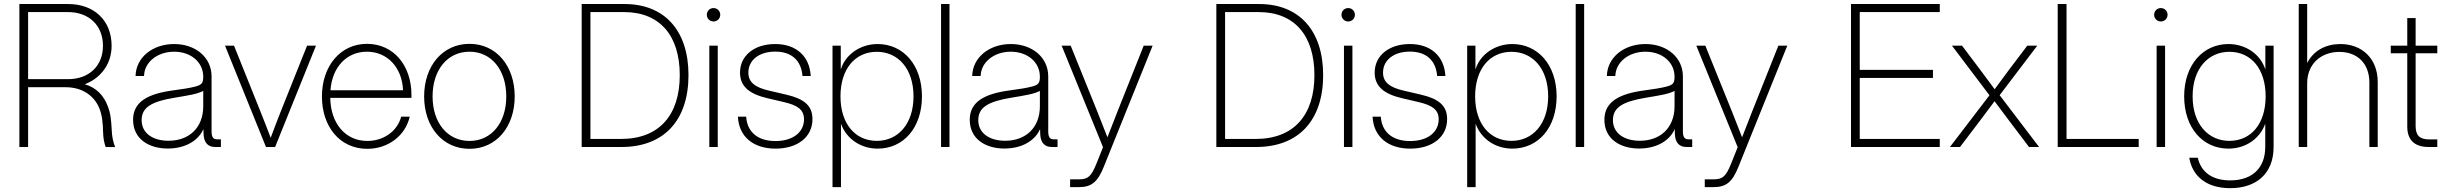

<svg xmlns="http://www.w3.org/2000/svg" viewBox="-20 -748 12440 977"><path d="M78.6 0H123V-304.2H314C397.9 -304.2 459 -261.7 485.4 -197.3C500 -161.6 503.4 -121.1 504.4 -79.6C505.4 -45.4 508.8 -26.4 517.6 0L565.9 0.5C554.7 -27.8 549.8 -53.7 548.3 -89.8C545.9 -135.7 543 -170.9 528.3 -208C507.3 -262.2 471.7 -301.3 411.6 -319.3C487.8 -348.1 547.9 -417.5 547.9 -515.1C547.9 -644 458.5 -727.5 327.1 -727.5H78.6ZM123 -345.2V-686.5H326.2C432.1 -686.5 503.9 -619.1 503.9 -515.1C503.9 -412.1 432.6 -345.2 326.2 -345.2Z M833.5 7.8C925.8 7.8 990.2 -34.2 1015.1 -91.3L1016.1 -62C1018.6 -21.5 1039.1 0 1074.7 0H1104V-39.1H1083.5C1064.9 -39.1 1056.6 -51.3 1056.6 -79.1V-359.4C1056.6 -455.1 976.1 -523.9 866.2 -523.9C754.9 -523.9 671.4 -454.1 669.9 -361.3H712.9C714.4 -431.2 780.3 -484.9 866.2 -484.9C951.7 -484.9 1014.2 -431.2 1014.2 -357.9C1014.2 -324.2 1005.9 -316.4 974.1 -307.6C944.8 -299.8 907.7 -294.4 861.3 -288.1C732.4 -271 657.2 -230 657.2 -138.7C657.2 -39.1 739.7 7.8 833.5 7.8ZM837.4 -31.7C760.3 -31.7 700.7 -68.4 700.7 -136.7C700.7 -201.2 750 -231.4 869.6 -251C939 -262.7 981 -268.6 1014.2 -285.2V-207.5C1014.2 -97.2 941.4 -31.7 837.4 -31.7Z M1333.5 0H1379.9L1587.9 -515.6H1542.5L1409.2 -182.1C1391.6 -137.2 1374 -91.8 1357.4 -46.9C1340.3 -91.8 1322.8 -137.2 1304.7 -182.1L1170.9 -515.6H1125Z M1849.1 9.3C1953.6 9.3 2042.5 -56.2 2064.9 -154.3H2021.5C2001.5 -79.6 1931.6 -30.8 1849.1 -30.8C1736.3 -30.8 1662.1 -121.6 1660.6 -250H2073.7V-265.1C2073.7 -414.6 1982.9 -524.9 1847.2 -524.9C1712.4 -524.9 1618.2 -412.1 1618.2 -257.3C1618.2 -103 1709.5 9.3 1849.1 9.3ZM1661.6 -288.6C1669.9 -405.8 1743.2 -484.9 1847.2 -484.9C1950.7 -484.9 2026.4 -404.8 2030.8 -288.6Z M2369.1 9.3C2505.4 9.3 2599.1 -102.5 2599.1 -257.3C2599.1 -412.6 2505.4 -524.9 2369.1 -524.9C2232.4 -524.9 2138.2 -412.6 2138.2 -257.3C2138.2 -102.5 2232.4 9.3 2369.1 9.3ZM2369.1 -30.8C2256.8 -30.8 2181.2 -123.5 2181.2 -257.3C2181.2 -392.1 2256.8 -484.9 2369.1 -484.9C2481 -484.9 2556.2 -391.6 2556.2 -257.3C2556.2 -123.5 2481 -30.8 2369.1 -30.8Z M3142.1 0C3358.4 0 3483.4 -135.3 3483.4 -365.7C3483.4 -592.3 3361.8 -727.5 3157.7 -727.5H2939.9V0ZM2984.4 -41V-686.5H3155.8C3338.4 -686.5 3439 -565.9 3439 -365.7C3439 -163.1 3335 -41 3140.1 -41Z M3589.4 0H3632.3V-515.6H3589.4ZM3610.8 -638.7C3629.9 -638.7 3645 -653.8 3645 -672.9C3645 -691.9 3629.9 -707 3610.8 -707C3591.8 -707 3576.7 -691.9 3576.7 -672.9C3576.7 -653.8 3591.8 -638.7 3610.8 -638.7Z M3926.3 8.3C4038.6 8.3 4114.3 -50.8 4114.3 -142.1C4114.3 -212.4 4068.8 -246.1 3980 -266.6L3892.1 -287.1C3825.2 -302.7 3788.1 -327.6 3788.1 -378.4C3788.1 -441.9 3842.3 -485.4 3924.8 -485.4C4008.8 -485.4 4057.1 -439.9 4063.5 -361.3H4105.5C4099.6 -463.4 4030.3 -523.9 3924.8 -523.9C3818.4 -523.9 3745.6 -465.3 3745.6 -378.4C3745.6 -308.1 3793 -270 3883.8 -248.5L3971.2 -228C4034.7 -212.9 4071.3 -191.9 4071.3 -141.1C4071.3 -75.7 4015.6 -30.3 3925.8 -30.3C3834.5 -30.3 3781.7 -77.6 3776.9 -154.3H3734.9C3739.7 -52.2 3814 8.3 3926.3 8.3Z M4216.3 204.1H4259.3V-117.2H4259.8C4286.6 -43 4358.4 8.3 4445.8 8.3C4577.1 8.3 4671.4 -97.2 4671.4 -257.8C4671.4 -417.5 4576.2 -523.9 4445.8 -523.9C4358.4 -523.9 4282.7 -471.2 4259.3 -397H4258.3V-515.6H4216.3ZM4441.9 -31.2C4330.6 -31.2 4256.8 -119.1 4256.8 -257.8C4256.8 -396.5 4330.6 -484.4 4441.9 -484.4C4548.8 -484.4 4628.4 -399.4 4628.4 -257.8C4628.4 -116.2 4548.8 -31.2 4441.9 -31.2Z M4811.5 -727.5H4768.6V0H4811.5Z M5090.8 7.8C5183.1 7.8 5247.6 -34.2 5272.5 -91.3L5273.4 -62C5275.9 -21.5 5296.4 0 5332 0H5361.3V-39.1H5340.8C5322.3 -39.1 5314 -51.3 5314 -79.1V-359.4C5314 -455.1 5233.4 -523.9 5123.5 -523.9C5012.2 -523.9 4928.7 -454.1 4927.2 -361.3H4970.2C4971.7 -431.2 5037.6 -484.9 5123.5 -484.9C5209 -484.9 5271.5 -431.2 5271.5 -357.9C5271.5 -324.2 5263.2 -316.4 5231.4 -307.6C5202.1 -299.8 5165 -294.4 5118.7 -288.1C4989.7 -271 4914.6 -230 4914.6 -138.7C4914.6 -39.1 4997.1 7.8 5090.8 7.8ZM5094.7 -31.7C5017.6 -31.7 4958 -68.4 4958 -136.7C4958 -201.2 5007.3 -231.4 5127 -251C5196.3 -262.7 5238.3 -268.6 5271.5 -285.2V-207.5C5271.5 -97.2 5198.7 -31.7 5094.7 -31.7Z M5425.3 204.1H5471.2C5534.2 204.1 5565.9 177.7 5596.7 100.6L5845.2 -515.6H5799.8L5667 -182.1L5615.2 -49.3L5563 -182.1L5428.2 -515.6H5382.3L5592.8 1L5558.6 86.4C5533.2 149.4 5516.1 164.6 5471.2 164.6H5425.3Z M6371.6 0C6587.9 0 6712.9 -135.3 6712.9 -365.7C6712.9 -592.3 6591.3 -727.5 6387.2 -727.5H6169.4V0ZM6213.9 -41V-686.5H6385.3C6567.9 -686.5 6668.5 -565.9 6668.5 -365.7C6668.5 -163.1 6564.5 -41 6369.6 -41Z M6818.8 0H6861.8V-515.6H6818.8ZM6840.3 -638.7C6859.4 -638.7 6874.5 -653.8 6874.5 -672.9C6874.5 -691.9 6859.4 -707 6840.3 -707C6821.3 -707 6806.2 -691.9 6806.2 -672.9C6806.2 -653.8 6821.3 -638.7 6840.3 -638.7Z M7155.8 8.3C7268.1 8.3 7343.8 -50.8 7343.8 -142.1C7343.8 -212.4 7298.3 -246.1 7209.5 -266.6L7121.6 -287.1C7054.7 -302.7 7017.6 -327.6 7017.6 -378.4C7017.6 -441.9 7071.8 -485.4 7154.3 -485.4C7238.3 -485.4 7286.6 -439.9 7293 -361.3H7335C7329.1 -463.4 7259.8 -523.9 7154.3 -523.9C7047.9 -523.9 6975.1 -465.3 6975.1 -378.4C6975.1 -308.1 7022.5 -270 7113.3 -248.5L7200.7 -228C7264.2 -212.9 7300.8 -191.9 7300.8 -141.1C7300.8 -75.7 7245.1 -30.3 7155.3 -30.3C7064 -30.3 7011.2 -77.6 7006.3 -154.3H6964.4C6969.2 -52.2 7043.5 8.3 7155.8 8.3Z M7445.8 204.1H7488.8V-117.2H7489.3C7516.1 -43 7587.9 8.3 7675.3 8.3C7806.6 8.3 7900.9 -97.2 7900.9 -257.8C7900.9 -417.5 7805.7 -523.9 7675.3 -523.9C7587.9 -523.9 7512.2 -471.2 7488.8 -397H7487.8V-515.6H7445.8ZM7671.4 -31.2C7560.1 -31.2 7486.3 -119.1 7486.3 -257.8C7486.3 -396.5 7560.1 -484.4 7671.4 -484.4C7778.3 -484.4 7857.9 -399.4 7857.9 -257.8C7857.9 -116.2 7778.3 -31.2 7671.4 -31.2Z M8041 -727.5H7998V0H8041Z M8320.3 7.8C8412.6 7.8 8477.1 -34.2 8502 -91.3L8502.9 -62C8505.4 -21.5 8525.9 0 8561.5 0H8590.8V-39.1H8570.3C8551.8 -39.1 8543.5 -51.3 8543.5 -79.1V-359.4C8543.5 -455.1 8462.9 -523.9 8353 -523.9C8241.7 -523.9 8158.2 -454.1 8156.7 -361.3H8199.7C8201.2 -431.2 8267.1 -484.9 8353 -484.9C8438.5 -484.9 8501 -431.2 8501 -357.9C8501 -324.2 8492.7 -316.4 8460.9 -307.6C8431.6 -299.8 8394.5 -294.4 8348.1 -288.1C8219.2 -271 8144 -230 8144 -138.7C8144 -39.1 8226.6 7.8 8320.3 7.8ZM8324.2 -31.7C8247.1 -31.7 8187.5 -68.4 8187.5 -136.7C8187.5 -201.2 8236.8 -231.4 8356.4 -251C8425.8 -262.7 8467.8 -268.6 8501 -285.2V-207.5C8501 -97.2 8428.2 -31.7 8324.2 -31.7Z M8654.8 204.1H8700.7C8763.7 204.1 8795.4 177.7 8826.2 100.6L9074.7 -515.6H9029.3L8896.5 -182.1L8844.7 -49.3L8792.5 -182.1L8657.7 -515.6H8611.8L8822.3 1L8788.1 86.4C8762.7 149.4 8745.6 164.6 8700.7 164.6H8654.8Z M9398.9 0H9850.6V-41H9443.4V-351.6H9815.9V-392.6H9443.4V-686.5H9850.6V-727.5H9398.9Z M9902.3 0H9953.6L10058.6 -138.2L10129.4 -232.9L10200.2 -138.2L10304.7 0H10356L10155.3 -263.7L10346.7 -515.6H10295.9L10203.1 -393.1L10129.9 -293.9L10056.2 -393.1L9963.9 -515.6H9912.6L10103.5 -263.2Z M10450.7 0H10862.8V-41H10495.6V-727.5H10450.7Z M10954.1 0H10997.1V-515.6H10954.1ZM10975.6 -638.7C10994.6 -638.7 11009.8 -653.8 11009.8 -672.9C11009.8 -691.9 10994.6 -707 10975.6 -707C10956.5 -707 10941.4 -691.9 10941.4 -672.9C10941.4 -653.8 10956.5 -638.7 10975.6 -638.7Z M11328.6 209.5C11461.9 209.5 11549.3 134.8 11549.3 0V-515.6H11507.3V-395.5H11506.8C11482.4 -471.7 11407.7 -523.9 11319.8 -523.9C11189.9 -523.9 11094.2 -417.5 11094.2 -257.8C11094.2 -97.2 11189 8.3 11319.8 8.3C11407.7 8.3 11479.5 -43 11506.3 -117.2H11506.8V0C11506.8 104.5 11442.9 169.9 11328.6 169.9C11234.9 169.9 11179.7 126 11163.6 54.7H11120.1C11136.2 149.9 11209 209.5 11328.6 209.5ZM11324.2 -31.2C11217.3 -31.2 11137.2 -116.2 11137.2 -257.8C11137.2 -399.4 11217.3 -484.4 11324.2 -484.4C11435.5 -484.4 11508.8 -396.5 11508.8 -257.8C11508.8 -119.1 11435.5 -31.2 11324.2 -31.2Z M11720.2 -324.7C11720.2 -422.9 11791 -483.9 11883.8 -483.9C11975.6 -483.9 12036.6 -424.8 12036.6 -328.6V0H12079.1V-330.6C12079.1 -451.2 11998 -523.9 11889.2 -523.9C11817.4 -523.9 11753.4 -492.7 11720.2 -427.2V-727.5H11677.2V0H11720.2Z M12229.5 -656.2V-515.6H12145.5V-477.1H12229.5V-104C12229.5 -35.6 12266.6 0 12338.4 0H12382.3V-38.6H12340.8C12292.5 -38.6 12272 -59.1 12272 -106.9V-477.1H12382.3V-515.6H12272V-656.2Z"/></svg>

Font: Raveo Display Display ExLight
Style: Regular
Weight: 200
Designer: Jakub Foglar, Rasmus Andersson (Inter)
Foundry: Jakubfoglar.com
Version: Version 1.100;Glyphs 3.2.3 (3260)